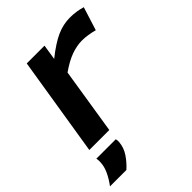

<svg xmlns="http://www.w3.org/2000/svg" viewBox="-245 -664 985 985"><g transform="rotate(-45 247.5 -172.0)"><path d="M243 -541 230 -458Q294 -509 341 -530Q388 -551 437 -551Q461 -551 483.5 -547.5Q506 -544 525 -538L485 -411Q463 -417 440.5 -420.5Q418 -424 397 -424Q360 -424 319.5 -409.5Q279 -395 229 -360L172 0H27L114 -541ZM21 57H162Q165 68 164 79Q161 117 139.5 149Q118 181 89 207H-30Q-8 178 7 146.5Q22 115 23 84Q24 69 21 57Z"/></g></svg>

Font: Georama Extended SemiBold
Style: Italic
Weight: 600
Width: 7
Italic angle: -9°
Designer: Jean-Baptiste Levee
Foundry: Production Type
Version: Version 1.000